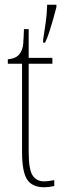

<svg xmlns="http://www.w3.org/2000/svg" viewBox="-20 -780 269 810"><path d="M167 10Q116 10 94.5 -22.5Q73 -55 73 -141V-511H13V-530Q49 -533 63 -553Q76 -570 78 -596Q80 -622 81 -657H101V-536H201V-511H101V-140Q101 -65 117.5 -40Q134 -15 165 -15Q177 -15 186.5 -16.5Q196 -18 209 -20V5Q184 10 167 10ZM162 -613Q168 -650 173 -686Q178 -722 179 -760H218V-750Q213 -729 205 -701.5Q197 -674 188.5 -647Q180 -620 170 -600H162Z"/></svg>

Font: Noto Serif Thai ExtraCondensed Thin
Style: Regular
Weight: 100
Width: 2
Designer: Monotype Design Team
Foundry: Monotype Imaging Inc.
Version: Version 2.001; ttfautohint (v1.8.4.7-5d5b)